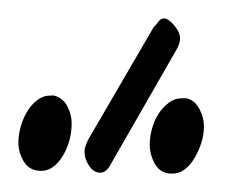

<svg xmlns="http://www.w3.org/2000/svg" viewBox="-67 -521 263 209"><path d="M136 -414Q145 -412 150 -402.5Q155 -393 155 -384Q155 -374 152 -365Q149 -356 144.5 -348.5Q140 -341 134 -336.5Q128 -332 120 -332Q108 -332 102 -342Q96 -352 96 -364Q96 -372 98.5 -381Q101 -390 105.5 -397Q110 -404 116.5 -409Q123 -414 131 -414ZM-8 -417Q2 -414 6.5 -405Q11 -396 11 -387Q11 -377 8.5 -368Q6 -359 1.5 -351.5Q-3 -344 -9 -339.5Q-15 -335 -22 -335Q-35 -335 -41 -345Q-47 -355 -47 -366Q-47 -374 -44.5 -383Q-42 -392 -37.5 -399.5Q-33 -407 -26.5 -412Q-20 -417 -12 -417ZM54 -343Q49 -333 42 -333Q35 -333 30 -340.5Q25 -348 25 -356Q25 -361 29 -369L100 -491Q103 -494 105.5 -497.5Q108 -501 112 -501Q116 -501 122.5 -493.5Q129 -486 129 -479Q129 -473 124 -465Z"/></svg>

Font: Gruenewald VA 1. Klasse
Style: Regular
Weight: 400
Designer: Peter Wiegel
Foundry: Peter Wiegel, nach dem Schriftentwurf von Dr. H. Gr¸newald
Version: Version 0.007